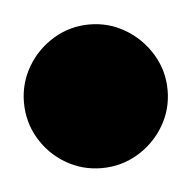

<svg xmlns="http://www.w3.org/2000/svg" viewBox="-66 -507 233 233"><g transform="rotate(-5 50.5 -390.5)"><path d="M-37.3 -390Q-37.3 -366.3 -25.5 -346.3Q-13.7 -326.3 6.3 -314.5Q26.3 -302.7 50 -302.7Q73.7 -302.7 93.7 -314.5Q113.7 -326.3 125.7 -346.3Q137.7 -366.3 137.7 -390Q137.7 -413.7 125.7 -433.7Q113.7 -453.7 93.7 -465.7Q73.7 -477.7 50 -477.7Q26.3 -477.7 6.3 -465.7Q-13.7 -453.7 -25.5 -433.7Q-37.3 -413.7 -37.3 -390Z"/></g></svg>

Font: Linefont Thin
Style: Regular
Weight: 100
Monospace: yes
Version: Version 3.002;gftools[0.9.33]